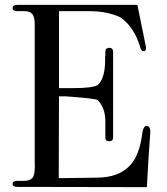

<svg xmlns="http://www.w3.org/2000/svg" viewBox="-20 -773 688 791"><path d="M599 -225Q593 -150 585 -2L52 -3Q32 -3 32 -15Q32 -28 52 -28H80Q102 -28 114 -40Q126 -58 123 -107V-109V-673Q123 -702 113.5 -714.5Q104 -727 81 -727H52Q32 -727 32 -739Q32 -753 52 -753H546L580 -586Q586 -562 571 -562Q561 -562 557 -581Q532 -662 477 -701Q423 -727 349 -727H223V-410H282Q363 -410 383 -423Q416 -453 413 -542H414V-559Q414 -576 430 -576Q446 -576 446 -559V-207Q446 -191 430 -191Q414 -191 414 -207V-273Q414 -329 382 -361Q371 -367 278 -374Q252 -377 223 -376L222 -39L376 -41Q471 -41 517 -93Q556 -135 567 -230Q572 -254 584 -254Q601 -254 599 -225Z"/></svg>

Font: GFS Gazis
Style: Regular
Weight: 400
Designer: George Matthiopoulos
Foundry: George Matthiopoulos
Version: Version 1.0